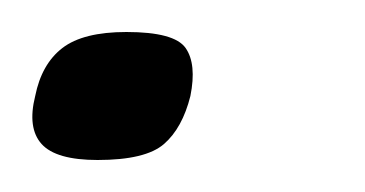

<svg xmlns="http://www.w3.org/2000/svg" viewBox="-21 -88 228 120"><path d="M98 -28Q93 -8 81.5 2Q70 12 40 12Q14 12 5 2Q-4 -8 1 -28Q5 -48 18 -58Q31 -68 58 -68Q88 -68 95 -58Q102 -48 98 -28Z"/></svg>

Font: Glory Thin Medium
Style: Italic
Weight: 500
Italic angle: -12°
Version: Version 1.011